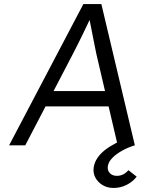

<svg xmlns="http://www.w3.org/2000/svg" viewBox="-20 -720 713 951"><path d="M25 0 393 -700H482L648 0H563L457 -454Q453 -473 448 -498.5Q443 -524 437.5 -551.5Q432 -579 427 -605Q422 -631 418 -651H438Q426 -626 414 -600.5Q402 -575 389.5 -549.5Q377 -524 364.5 -499Q352 -474 339 -449L105 0ZM167 -193 206 -269H537L559 -193ZM542 211Q512 211 488.5 197Q465 183 452.5 160Q440 137 444 109Q448 84 462.5 62.5Q477 41 500 23Q523 5 553 -10.5Q583 -26 616 -38L647 0Q614 10 584.5 26.5Q555 43 536 62.5Q517 82 514 104Q511 124 524 137.5Q537 151 559 151Q576 151 590.5 143.5Q605 136 616 123L657 155Q638 180 607.5 195.5Q577 211 542 211Z"/></svg>

Font: Lexend Light
Style: Italic
Weight: 300
Italic angle: -8.13011°
Designer: Bonnie Shaver-Troup, Thomas Jockin
Foundry: Lexend
Version: Version 1.007